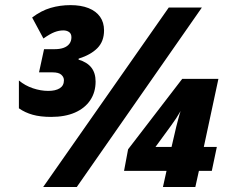

<svg xmlns="http://www.w3.org/2000/svg" viewBox="-20 -744 919 764"><path d="M183.6 -278.8Q140.6 -278.8 110.1 -287.4Q79.6 -295.9 55.2 -313V-423.8Q79.6 -403.3 110.8 -392.8Q142.1 -382.3 171.9 -382.3Q201.2 -382.3 217.8 -392.8Q234.4 -403.3 234.4 -424.8Q234.4 -437 224.1 -446.5Q213.9 -456.1 188.5 -456.1H135.3L155.3 -548.3H197.8Q218.3 -548.3 233.2 -553.7Q248 -559.1 256.1 -569.8Q264.2 -580.6 264.2 -595.7Q264.2 -609.9 254.9 -616.5Q245.6 -623 231.9 -623Q214.8 -623 197 -616.2Q179.2 -609.4 152.8 -590.8L107.9 -674.3Q144 -701.7 181.4 -712.6Q218.8 -723.6 260.7 -723.6Q302.2 -723.6 332.3 -711.7Q362.3 -699.7 378.2 -677.2Q394 -654.8 394 -623Q394 -579.6 367.7 -552.7Q341.3 -525.9 293 -510.7L292.5 -506.8Q326.7 -496.6 343.5 -475.1Q360.4 -453.6 360.4 -419.4Q360.4 -377 339.1 -345.2Q317.9 -313.5 278.3 -296.1Q238.8 -278.8 183.6 -278.8ZM151.9 0 651.4 -713.9H783.2L285.6 0ZM628.4 0 642.6 -64H473.6L489.7 -149.9L705.1 -430.2H849.1L791 -159.2H842.8L822.8 -64H771.5L757.3 0ZM598.6 -159.2H662.6L681.6 -240.7Q685.5 -255.4 689.9 -272.5Q694.3 -289.6 698.7 -302.2Q691.9 -290 681.4 -273.9Q670.9 -257.8 662.1 -246.1Z"/></svg>

Font: Open Sans SemiCondensed ExtraBold
Style: Italic
Weight: 800
Width: 4
Italic angle: -12°
Designer: Monotype Design Team
Foundry: Monotype Imaging Inc.
Version: Version 3.003